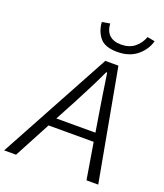

<svg xmlns="http://www.w3.org/2000/svg" viewBox="-210 -1057 1000 1168"><g transform="rotate(20 289.5 -473.0)"><path d="M349 -722H434L566 0H490L451 -235H159L34 0H-43ZM248 -937 299 -946Q306 -848 405 -848Q456 -848 490.5 -875Q525 -902 541 -946L590 -937Q575 -880 525.5 -839Q476 -798 397 -798Q318 -798 285 -838Q252 -878 248 -937ZM442 -291 421 -420 408 -501Q392 -604 384 -659H378Q335 -565 258 -420L189 -291Z"/></g></svg>

Font: Nebula Sans Book
Style: Regular
Weight: 400
Italic angle: -9°
Designer: Paul D. Hunt for Adobe (as Source Sans)
Foundry: Nebula Entertainment & Broadcasting LLC
Version: Version 1.010